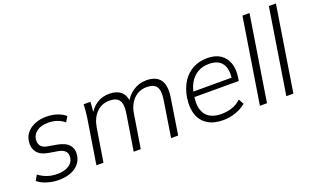

<svg xmlns="http://www.w3.org/2000/svg" viewBox="-82 -1143 2525 1558"><g transform="rotate(-20 1181.0 -364.0)"><path d="M211 8Q157 8 108 -8Q59 -24 31 -49L57 -95Q89 -70 129 -56Q169 -42 215 -42Q277 -42 314.5 -65.5Q352 -89 358 -128Q364 -163 345 -185.5Q326 -208 279 -215L212 -226Q137 -238 108.5 -278Q80 -318 89 -374Q96 -417 123.5 -447Q151 -477 193.5 -493.5Q236 -510 287 -510Q341 -510 384.5 -494.5Q428 -479 452 -456L425 -411Q399 -434 363.5 -446.5Q328 -459 287 -459Q226 -459 190.5 -434Q155 -409 148 -370Q143 -334 159 -310.5Q175 -287 218 -280L288 -268Q365 -255 395.5 -218.5Q426 -182 417 -127Q411 -87 384 -56Q357 -25 313 -8.5Q269 8 211 8Z M537 0 599 -389Q603 -416 605.5 -444Q608 -472 609 -501H668L659 -386H645Q674 -447 722 -478.5Q770 -510 833 -510Q896 -510 933 -477.5Q970 -445 971 -383H958Q984 -439 1036 -474.5Q1088 -510 1153 -510Q1235 -510 1271.5 -461Q1308 -412 1291 -306L1243 0H1182L1231 -312Q1243 -388 1221 -422.5Q1199 -457 1137 -457Q1069 -457 1023.5 -411Q978 -365 966 -287L920 0H859L909 -312Q921 -388 899 -422.5Q877 -457 815 -457Q747 -457 702 -411Q657 -365 644 -287L598 0Z M1631 8Q1551 8 1498 -25Q1445 -58 1424 -119.5Q1403 -181 1416 -266Q1429 -343 1464.5 -397.5Q1500 -452 1554.5 -481Q1609 -510 1679 -510Q1747 -510 1791 -480.5Q1835 -451 1853.5 -398.5Q1872 -346 1861 -276L1857 -248H1458L1464 -293H1827L1809 -279Q1822 -366 1788.5 -413.5Q1755 -461 1675 -461Q1617 -461 1575.5 -435.5Q1534 -410 1509 -366.5Q1484 -323 1476 -267L1474 -248Q1460 -149 1501.5 -96.5Q1543 -44 1635 -44Q1681 -44 1725 -58Q1769 -72 1805 -106L1830 -61Q1791 -28 1738.5 -10Q1686 8 1631 8Z M1949 0 2066 -736H2127L2010 0Z M2177 0 2294 -736H2355L2238 0Z"/></g></svg>

Font: Mulish ExtraLight Light
Style: Italic
Weight: 300
Italic angle: -9°
Version: Version 3.603